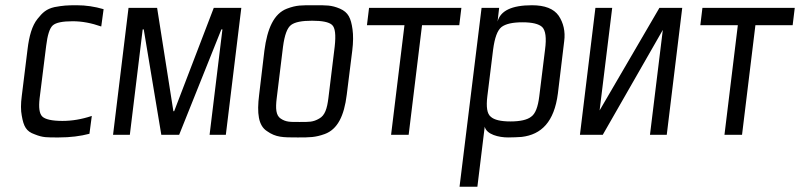

<svg xmlns="http://www.w3.org/2000/svg" viewBox="-20 -514 3050 732"><path d="M321 -4 330 -72C291 -59 254 -53 218 -53C178 -53 152 -59 141 -70C130 -81 127 -104 131 -139L156 -339C161 -380 169 -406 181 -417C193 -428 219 -433 257 -433C293 -433 329 -426 366 -413L375 -479C341 -489 307 -494 273 -494C235 -494 221 -493 188 -487C157 -480 142 -466 123 -442C102 -416 91 -376 85 -326L63 -148C59 -118 59 -93 63 -73C70 -32 80 -13 112 -2C144 11 159 10 204 10C248 10 287 5 321 -4Z M841 0 900 -484H795L644 -90H641L579 -484H470L411 0H475L524 -402H528L595 0H663L824 -402H828L779 0Z M1323 -321C1327 -353 1327 -380 1324 -402C1318 -445 1308 -467 1276 -481C1243 -495 1224 -494 1177 -494C1130 -494 1111 -495 1074 -481C1024 -462 999 -405 988 -321L968 -153C959 -82 965 -35 998 -14C1032 10 1058 10 1115 10C1161 10 1182 10 1218 -3C1267 -21 1292 -72 1302 -153ZM1232 -140C1227 -100 1219 -74 1197 -62C1173 -48 1158 -49 1122 -49C1087 -49 1071 -48 1050 -62C1032 -74 1030 -100 1035 -140L1059 -336C1065 -381 1075 -408 1090 -419C1105 -430 1131 -435 1170 -435C1208 -435 1234 -430 1246 -419C1258 -408 1261 -381 1256 -336Z M1731 -418 1739 -484H1387L1379 -418H1522L1471 0H1538L1589 -418Z M1917 10C1937 10 1954 9 1969 8C2044 -1 2093 -49 2107 -158L2131 -357C2136 -394 2128 -427 2110 -454C2091 -481 2057 -494 2008 -494C1931 -494 1888 -473 1877 -432L1883 -484H1816L1732 198H1800L1828 -31C1835 -1 1882 10 1917 10ZM2036 -147C2031 -106 2021 -80 2005 -69C1990 -57 1963 -51 1926 -51C1889 -51 1864 -57 1851 -69C1837 -80 1833 -106 1838 -147L1860 -325C1866 -370 1876 -398 1892 -411C1908 -423 1934 -429 1972 -429C2009 -429 2034 -423 2047 -411C2060 -398 2064 -370 2058 -325Z M2278 0 2507 -400 2458 0H2522L2581 -484H2494L2266 -93L2314 -484H2250L2191 0Z M3002 -418 3010 -484H2658L2650 -418H2793L2742 0H2809L2860 -418Z"/></svg>

Font: Gamestation Condensed
Style: Italic
Weight: 400
Width: 3
Designer: Jonas Hecksher
Foundry: Jonas Hecksher, Playtypeª, e-types AS
Version: Version 1.003